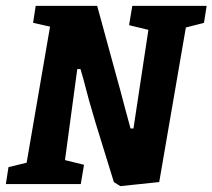

<svg xmlns="http://www.w3.org/2000/svg" viewBox="-34 -629 726 656"><path d="M663 -551 601 -535 510 -7 377 7 355 -7 292 -211Q269 -287 250 -362L241 -393H230L188 -82L253 -66L242 0H-14L-5 -58L57 -73L137 -538L79 -551L88 -609H298L365 -364Q374 -333 393 -260L412 -190H422L473 -527L407 -543L418 -609H672Z"/></svg>

Font: Grenze
Style: Bold Italic
Weight: 700
Italic angle: -10°
Designer: Renata Polastri
Foundry: Omnibus-Type
Version: Version 1.002; ttfautohint (v1.8)